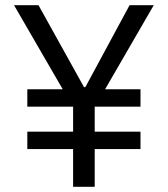

<svg xmlns="http://www.w3.org/2000/svg" viewBox="-20 -718 645 738"><path d="M344 -145V0H261V-145H85V-212H261V-308H85V-375H221L34 -698H128L303 -383H308L478 -698H571L384 -375H520V-308H344V-212H520V-145Z"/></svg>

Font: IBM Plex Sans Arabic
Style: Regular
Weight: 400
Designer: Mike Abbink, Paul van der Laan, Pieter van Rosmalen, Wael Morcos, Khajak Apelian
Foundry: Bold Monday
Version: Version 1.005